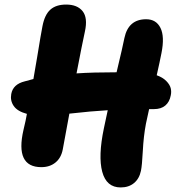

<svg xmlns="http://www.w3.org/2000/svg" viewBox="-20 -780 778 850"><path d="M163.1 -40Q45.9 -40 84 -205.1Q94.7 -249 99.1 -275.9Q57.1 -287.1 40.8 -310.8Q24.4 -334.5 29.8 -363.8Q37.6 -407.2 89.8 -419.9Q109.4 -425.8 127.9 -430.2Q135.7 -474.1 144.5 -527.1Q153.3 -580.1 158.9 -614Q164.6 -647.9 168 -664.1Q177.7 -714.8 202.9 -737.3Q228 -759.8 272.9 -759.8Q322.3 -759.8 345.7 -730.5Q369.1 -701.2 356 -641.1Q343.8 -585.4 318.8 -455.1Q391.6 -460 496.1 -460Q523.9 -576.2 530.8 -611.8Q548.3 -694.8 627 -694.8Q671.4 -694.8 690.4 -656.5Q709.5 -618.2 694.8 -544.9Q687.5 -507.3 673.8 -446.8Q700.2 -437.5 716.1 -421.4Q731.9 -405.3 735.8 -389.4Q739.7 -373.5 735.8 -356.9Q730.5 -328.6 711.7 -312.7Q692.9 -296.9 661.1 -296.9H640.1Q627.4 -239.3 626 -231.9Q615.7 -177.7 612.3 -112.3Q608.9 -46.9 604 -23.9Q596.7 11.2 573.2 30.5Q549.8 49.8 514.2 49.8Q451.2 49.8 432.6 -19.5Q414.1 -88.9 439.9 -211.9Q442.4 -222.7 448 -250Q453.6 -277.3 457 -292Q386.7 -288.1 287.1 -276.9Q280.8 -239.3 257.8 -118.2Q250.5 -80.6 225.3 -60.3Q200.2 -40 163.1 -40Z"/></svg>

Font: Shantell Sans Irregular Bouncy
Style: Italic
Weight: 800
Italic angle: -11.31°
Designer: Stephen Nixon, Anya Danilova, Shantell Martin
Foundry: Arrow Type
Version: Version 1.006;[9816181b4]